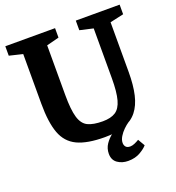

<svg xmlns="http://www.w3.org/2000/svg" viewBox="-148 -765 980 1070"><g transform="rotate(-20 342.0 -230.5)"><path d="M353 18Q249 18 190 -10Q131 -38 107 -103Q83 -168 83 -278V-573L4 -592V-648H299V-592L225 -573V-278Q225 -191 238.5 -145.5Q252 -100 284 -84.5Q316 -69 372 -69Q420 -69 448 -87Q476 -105 488.5 -150.5Q501 -196 501 -278V-573L422 -591V-648H682V-591L601 -573V-278Q601 -200 588 -144Q575 -88 546.5 -52Q518 -16 470.5 1Q423 18 353 18ZM430 187Q394 187 367.5 168.5Q341 150 341 113Q341 81 358 56Q375 31 399 13Q423 -5 447 -16H505Q490 -6 473.5 10Q457 26 445.5 45Q434 64 434 82Q434 96 442 105.5Q450 115 468 115Q480 115 494 109Q508 103 521 95L545 136Q532 152 502 169.5Q472 187 430 187Z"/></g></svg>

Font: Faustina
Style: Bold
Weight: 700
Designer: Alfonso Garcia
Foundry: http://www.omnibus-type.com
Version: Version 1.200